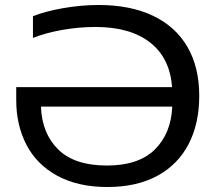

<svg xmlns="http://www.w3.org/2000/svg" viewBox="-20 -734 863 769"><path d="M45 -333V-385H669Q661 -501 581.5 -563.5Q502 -626 362 -626Q296 -626 228.5 -614Q161 -602 112 -582V-669Q158 -688 231 -701Q304 -714 375 -714Q502 -714 592.5 -671Q683 -628 730.5 -546.5Q778 -465 778 -350Q778 -239 735.5 -157Q693 -75 610.5 -30Q528 15 410 15Q292 15 209.5 -30Q127 -75 86 -154Q45 -233 45 -333ZM670 -307H144Q148 -199 213.5 -135Q279 -71 408 -71Q535 -71 600 -135Q665 -199 670 -307Z"/></svg>

Font: Prompt
Style: Regular
Weight: 400
Designer: Katatrad Team
Foundry: CadsonDemak
Version: Version 1.001